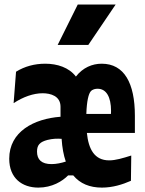

<svg xmlns="http://www.w3.org/2000/svg" viewBox="-20 -842 660 874"><path d="M444 12C492.5 12 537.5 -2 576 -19L577.5 -134C539 -122 506.5 -112 477 -112C409.5 -112 383 -163.5 375.5 -237H594V-315C594 -463.5 545.5 -552 443 -552C400 -552 357.5 -534.5 325.5 -493.5C294 -535 240.5 -552 186 -552C137.5 -552 92.5 -540 53 -515.5L42 -372.5C85.5 -401 132 -417.5 174 -417.5C210.5 -417.5 255.5 -405 255.5 -356V-310.5C134.5 -301.5 22 -243 22 -119.5C22 -30.5 81 12 154.5 12C217 12 264 -17 290 -43.5H313.5C344.5 -6 388.5 12 444 12ZM148.5 -152C148.5 -182.5 162 -196 196 -205C220 -211 240.5 -211.5 260.5 -210C263 -170 269.5 -135.5 279.5 -106.5C259 -100 236.5 -95 214.5 -95C169 -95 148.5 -115.5 148.5 -152ZM242.5 -637.5 334 -821.5H506.5L382 -637.5ZM373 -323.5C375 -384 383.5 -414.5 392.5 -425.5C401 -436 414.5 -438 424.5 -438C464 -438 485.5 -400.5 485.5 -337C485.5 -332.5 485.5 -328 485 -323.5Z"/></svg>

Font: Monaspace Argon ExtraBold
Style: Bold
Weight: 800
Designer: Riley Cran & the Lettermatic Team
Foundry: Lettermatic
Version: Version 1.000 (Monaspace Argon)